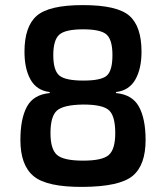

<svg xmlns="http://www.w3.org/2000/svg" viewBox="-20 -721 650 753"><path d="M175 -356V-360Q124 -366 100 -408.5Q76 -451 76 -518Q76 -617 124 -659Q172 -701 305 -701Q439 -701 487 -659.5Q535 -618 535 -518Q535 -451 510.5 -408.5Q486 -366 435 -360V-356Q499 -350 525 -302.5Q551 -255 551 -172Q551 -73 500 -31Q449 11 305 12Q164 13 112 -30Q60 -73 60 -172Q60 -255 85.5 -302.5Q111 -350 175 -356ZM189 -505Q189 -445 212.5 -425Q236 -405 307 -405Q378 -405 399.5 -425Q421 -445 421 -505Q421 -564 398.5 -585Q376 -606 306 -606Q236 -606 212.5 -585Q189 -564 189 -505ZM307 -311Q229 -310 203.5 -287.5Q178 -265 178 -199Q178 -136 203.5 -113.5Q229 -91 306 -91Q382 -91 407 -113.5Q432 -136 432 -199Q432 -266 407.5 -288.5Q383 -311 307 -311Z"/></svg>

Font: Exo 2.0 Semi Bold
Style: Regular
Weight: 600
Designer: Natanael Gama
Version: Version 1.001;PS 001.001;hotconv 1.0.70;makeotf.lib2.5.58329